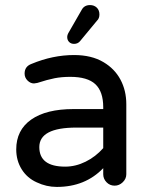

<svg xmlns="http://www.w3.org/2000/svg" viewBox="-20 -726 589 757"><path d="M245 -580Q245 -589 252 -600L302 -687Q312 -706 335 -706Q351 -706 361.5 -696Q372 -686 372 -669Q372 -653 362 -644L295 -563Q286 -553 272 -553Q260 -553 252.5 -560.5Q245 -568 245 -580ZM270 -296H387V-303Q387 -365 356 -394Q325 -423 257 -423Q223 -423 195 -417.5Q167 -412 127 -399L114 -397Q100 -397 88.5 -408.5Q77 -420 77 -436Q77 -464 104 -474Q188 -509 272 -509Q341 -509 388 -481Q432 -455 455 -412Q478 -369 478 -315V-39Q478 -21 464 -7.5Q450 6 432 6Q413 6 400 -7.5Q387 -21 387 -39V-63Q316 11 204 11Q163 11 125 -7Q87 -24 65.5 -58.5Q44 -93 44 -137Q44 -213 103 -254.5Q162 -296 270 -296ZM237 -69Q278 -69 317.5 -88.5Q357 -108 387 -142V-223H281Q135 -223 135 -146Q135 -69 237 -69Z"/></svg>

Font: 寒蝉全圆体
Style: Regular
Weight: 400
Designer: Warren2060
      Designed by Motoya company      

      [Varela Round]
      Joe Prince(Latin component); Avraham Cornf
Foundry: ChillType
Version: Version 3.200